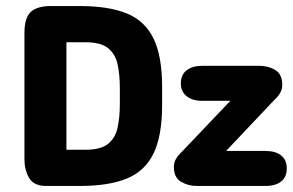

<svg xmlns="http://www.w3.org/2000/svg" viewBox="-20 -616 970 636"><path d="M61 -88Q61 -53 76.5 -26.5Q92 0 133 0H244Q340 0 400 -24.5Q460 -49 488.5 -107.5Q517 -166 517 -268V-328Q517 -430 488.5 -488.5Q460 -547 400 -571.5Q340 -596 244 -596H149Q102 -596 81.5 -576Q61 -556 61 -508ZM200 -120V-476H263Q314 -476 338 -456.5Q362 -437 369.5 -403Q377 -369 377 -324V-272Q377 -227 369.5 -193Q362 -159 338 -139.5Q314 -120 263 -120ZM729 -116 885 -281Q902 -297 908.5 -309Q915 -321 915 -335Q915 -370 892 -384Q869 -398 838 -398H650Q617 -398 598 -383Q579 -368 579 -340Q579 -313 598 -297.5Q617 -282 650 -282H743L586 -117Q569 -101 562.5 -89Q556 -77 556 -63Q556 -28 579.5 -14Q603 0 633 0H859Q893 0 911.5 -15Q930 -30 930 -58Q930 -86 911.5 -101Q893 -116 859 -116Z"/></svg>

Font: Beiruti ExtraBold
Style: Regular
Weight: 800
Designer: Arlette Boutros
Foundry: Boutros
Version: Version 1.41